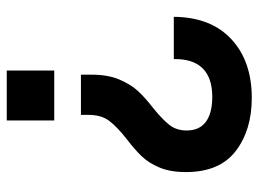

<svg xmlns="http://www.w3.org/2000/svg" viewBox="-116 -630 747 554"><g transform="rotate(90 257.0 -353.5)"><path d="M293 -423Q326 -450 341.5 -470Q357 -490 357 -519Q357 -556 332 -574.5Q307 -593 260 -593Q205 -593 177.5 -565Q150 -537 151 -482H29Q30 -589 93.5 -648Q157 -707 263 -707Q356 -707 416.5 -660.5Q477 -614 477 -517Q477 -472 464 -441Q451 -410 432 -390Q413 -370 383 -347Q347 -319 329.5 -296Q312 -273 312 -236V-214H196V-246Q196 -292 210 -325Q224 -358 243.5 -379Q263 -400 293 -423ZM184 -137H328V0H184Z"/></g></svg>

Font: Hanken Grotesk ExtraBold
Style: Regular
Weight: 800
Designer: Alfredo Marco Pradil
Foundry: Hanken Design Co.
Version: Version 3.014